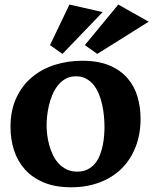

<svg xmlns="http://www.w3.org/2000/svg" viewBox="-20 -771 656 821"><path d="M284.2 29.8Q216.3 29.8 167.2 9.3Q118.2 -11.2 86.7 -46.4Q55.2 -81.5 40 -128.4Q24.9 -175.3 24.9 -228Q24.9 -298.8 49.6 -352.1Q74.2 -405.3 116.5 -440.7Q158.7 -476.1 214.4 -493.7Q270 -511.2 332 -511.2Q401.4 -511.2 449 -490.7Q496.6 -470.2 525.9 -435.8Q555.2 -401.4 568.1 -356.7Q581.1 -312 581.1 -263.2Q581.1 -196.8 559.8 -142.6Q538.6 -88.4 499.8 -50Q460.9 -11.7 406 9Q351.1 29.8 284.2 29.8ZM305.2 -444.8Q279.3 -444.8 260 -433.8Q240.7 -422.9 226.8 -405Q212.9 -387.2 203.6 -364.7Q194.3 -342.3 189 -319.1Q183.6 -295.9 181.4 -273.9Q179.2 -252 179.2 -235.8Q179.2 -218.3 181.6 -196.5Q184.1 -174.8 189.9 -152.8Q195.8 -130.9 205.6 -109.9Q215.3 -88.9 230 -72.8Q244.6 -56.6 264.4 -46.9Q284.2 -37.1 310.1 -37.1Q336.4 -37.1 355.2 -46.9Q374 -56.6 387 -72.8Q399.9 -88.9 407.7 -109.4Q415.5 -129.9 419.7 -151.1Q423.8 -172.4 425.3 -192.4Q426.8 -212.4 426.8 -228Q426.8 -249 424.6 -273.4Q422.4 -297.9 417.2 -322Q412.1 -346.2 403.1 -368.4Q394 -390.6 380.6 -407.5Q367.2 -424.3 348.4 -434.6Q329.6 -444.8 305.2 -444.8ZM418.9 -719.2 247.1 -540.5 193.8 -578.1 276.9 -751.5ZM615.7 -678.2 396 -540.5 342.8 -578.1 485.8 -751.5Z"/></svg>

Font: Peralta
Style: Regular
Weight: 400
Designer: Astigmatic (AOETI)
Foundry: Astigmatic (AOETI)
Version: Version 1.000